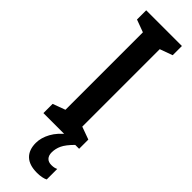

<svg xmlns="http://www.w3.org/2000/svg" viewBox="-317 -714 943 943"><g transform="rotate(45 155.0 -242.0)"><path d="M279 0H31V-64L96 -88V-626L31 -650V-714H279V-650L213 -626V-88L279 -64ZM196 108Q196 129 207 141Q218 153 239 153Q251 153 259 151Q267 149 273 146V219Q264 224 249 227Q234 230 216 230Q162 230 135 204Q108 178 108 130Q108 94 128.5 56.5Q149 19 192 -14L252 0Q219 33 207.5 57.5Q196 82 196 108Z"/></g></svg>

Font: Noto Sans Lao UI ExtCond SemBd
Style: Regular
Weight: 600
Width: 2
Designer: Monotype Design Team
Foundry: Monotype Imaging Inc.
Version: Version 2.000; ttfautohint (v1.8.4.7-5d5b)